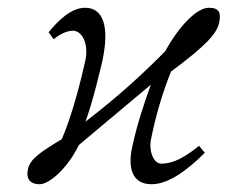

<svg xmlns="http://www.w3.org/2000/svg" viewBox="-20 -462 586 494"><path d="M320 -83C310 -38 315 12 370 12C414 12 463 -25 507 -69L492 -87C442 -45 412 -41 395 -41C374 -41 362 -76 369 -106C380 -160 396 -218 420 -278C508 -343 538 -375 544 -404C549 -430 544 -442 517 -442C488 -442 443 -399 405 -330C340 -265 289 -218 200 -149C220 -205 236 -274 244 -308C262 -395 245 -442 199 -442C162 -442 129 -408 105 -379L118 -361C137 -377 156 -383 167 -383C192 -383 208 -349 200 -308C190 -263 167 -168 139 -104C86 -72 57 -53 52 -27C47 -7 53 12 82 12C107 12 154 -29 183 -89L368 -244C350 -193 333 -144 320 -83Z"/></svg>

Font: Libertinus Sans
Style: Italic
Weight: 400
Italic angle: -12°
Designer: Philipp H. Poll, Khaled Hosny
Foundry: Caleb Maclennan
Version: Version 7.050;RELEASE